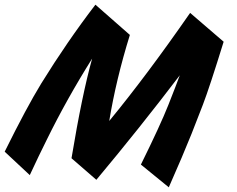

<svg xmlns="http://www.w3.org/2000/svg" viewBox="-98 -733 1009 819"><path d="M669 -412Q497 -186 313 34L207 -58Q252 -329 295 -483Q187 -311 102 -138Q68 -70 29 14L-78 -86Q15 -274 78 -377Q188 -555 309 -713L456 -584Q397 -394 368 -217Q527 -410 713 -678L856 -555Q796 -361 767.5 -286.5Q739 -212 719 -162Q683 -72 622 66L503 -31Q586 -199 620 -285Q654 -371 669 -412Z"/></svg>

Font: Vampiro One
Style: Regular
Weight: 400
Designer: Riccardo De Franceschi
Foundry: Sorkin Type Co.
Version: Version 1.002